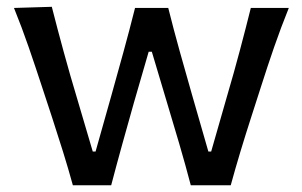

<svg xmlns="http://www.w3.org/2000/svg" viewBox="-20 -550 898 570"><path d="M196.3 0Q182.6 -49.8 167 -99.9Q151.4 -149.9 134.8 -200.7L104 -294.4Q85 -352.5 65.2 -409.9Q45.4 -467.3 21.5 -526.4L133.8 -529.8Q149.9 -466.3 169.2 -395.8Q188.5 -325.2 208 -260.7L255.4 -100.1H263.7L310.1 -264.6Q328.6 -330.1 346.4 -395.3Q364.3 -460.4 380.9 -526.4H479.5Q495.1 -463.9 513.7 -397.2Q532.2 -330.6 550.8 -266.1L598.6 -100.1H606.9L655.3 -269Q673.8 -331.5 692.1 -400.4Q710.4 -469.2 724.6 -526.4H837.4Q814 -468.3 793.9 -410.4Q773.9 -352.5 755.4 -294.4L725.6 -201.7Q709 -150.4 693.6 -99.4Q678.2 -48.3 665 0H546.4Q530.8 -59.6 512 -123.8Q493.2 -188 475.6 -246.1L430.7 -396.5H421.4L377.4 -244.6Q360.8 -186.5 343.3 -123Q325.7 -59.6 310.1 0Z"/></svg>

Font: Pinar-FD Medium
Style: Regular
Weight: 500
Designer: Amin Abedi
Version: Version 3.000